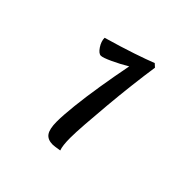

<svg xmlns="http://www.w3.org/2000/svg" viewBox="-120 -909 612 612"><g transform="rotate(45 185.5 -603.0)"><path d="M255 -800Q249 -760 243 -709Q237 -658 232.5 -607.5Q228 -557 225 -515.5Q222 -474 222 -451Q222 -416 228 -400Q204 -396 198 -396Q175 -396 165 -410Q155 -424 155 -457Q155 -485 160 -531.5Q165 -578 174 -633.5Q183 -689 194 -745Q169 -730 142 -717.5Q115 -705 106 -705Q96 -705 85 -721.5Q74 -738 74 -754Q133 -771 176 -785.5Q219 -800 244 -810Z"/></g></svg>

Font: Merienda Light
Style: Regular
Weight: 300
Designer: Eduardo Rodriguez Tunni
Foundry: Eduardo Rodriguez Tunni
Version: Version 2.001; ttfautohint (v1.8.4.7-5d5b)